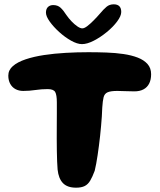

<svg xmlns="http://www.w3.org/2000/svg" viewBox="-20 -844 742 890"><path d="M332.5 26Q292.5 26 272 5Q251.5 -16 247 -58Q245.5 -73 244.8 -95.5Q244 -118 243.5 -145Q243 -172 243 -201.8Q243 -231.5 243.2 -261.2Q243.5 -291 243.5 -319V-369Q243.5 -404 235.8 -417.5Q228 -431 201 -431Q172.5 -431 144.5 -426.8Q116.5 -422.5 87.5 -422.5Q67.5 -422.5 52 -430.8Q36.5 -439 27.5 -455.2Q18.5 -471.5 18.5 -493.5Q18.5 -519.5 40 -538Q61.5 -556.5 98.8 -569Q136 -581.5 183.8 -588.8Q231.5 -596 284.5 -599Q337.5 -602 389.5 -602Q431.5 -602 473.5 -600.5Q515.5 -599 552.8 -593.5Q590 -588 618.5 -577Q647 -566 663.8 -547.2Q680.5 -528.5 680.5 -500Q680.5 -474.5 671.5 -456.8Q662.5 -439 645.2 -429.8Q628 -420.5 602.5 -420.5Q575 -420.5 560 -421.5Q545 -422.5 523.5 -422.5Q493 -422.5 478.8 -416.2Q464.5 -410 460.2 -393.2Q456 -376.5 454 -345Q453.5 -325.5 452 -304Q450.5 -282.5 448.5 -259.8Q446.5 -237 444 -213.8Q441.5 -190.5 438.5 -168Q435.5 -145.5 432.5 -124.8Q429.5 -104 426 -85.5Q422.5 -67 419 -52.5Q408.5 -24 398.2 -6.8Q388 10.5 372.8 18.2Q357.5 26 332.5 26ZM360 -639.5Q338 -639.5 309.5 -655.5Q281 -671.5 254.5 -695.5Q228 -719.5 210.5 -744Q193 -768.5 193 -785.5Q193 -802.5 202.2 -811.5Q211.5 -820.5 226.5 -820.5Q247.5 -820.5 260.8 -808.2Q274 -796 288 -774Q298 -759.5 311.5 -745.2Q325 -731 338.5 -721.8Q352 -712.5 361.5 -712.5Q371 -712.5 385 -723.2Q399 -734 414.5 -749.8Q430 -765.5 442.5 -780Q460 -801 473.8 -812.5Q487.5 -824 507 -824Q542 -824 542 -788.5Q542 -770 523.2 -744.8Q504.5 -719.5 475.2 -695.5Q446 -671.5 415 -655.5Q384 -639.5 360 -639.5Z"/></svg>

Font: Gluten Thin SemiBold
Style: Regular
Weight: 600
Version: Version 1.300